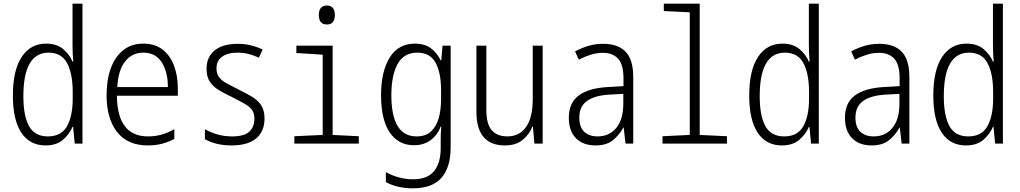

<svg xmlns="http://www.w3.org/2000/svg" viewBox="-20 -780 5540 1043"><path d="M227 10Q142 10 96 -59Q50 -128 50 -261Q50 -399 98 -471Q146 -543 230 -543Q288 -543 323 -513.5Q358 -484 374 -445H378Q376 -468 375 -490.5Q374 -513 374 -534V-760H428V0H386L377 -91H374Q357 -51 322 -20.5Q287 10 227 10ZM240 -39Q313 -39 344 -94.5Q375 -150 375 -245V-279Q375 -380 344.5 -437Q314 -494 244 -494Q107 -494 107 -257Q107 -150 138 -94.5Q169 -39 240 -39Z M783 10Q673 10 616 -63Q559 -136 559 -263Q559 -347 582 -409.5Q605 -472 649.5 -507.5Q694 -543 758 -543Q822 -543 863.5 -510.5Q905 -478 925.5 -423Q946 -368 946 -300V-260H615Q617 -39 784 -39Q823 -39 856.5 -48.5Q890 -58 927 -78V-25Q894 -8 859.5 1Q825 10 783 10ZM892 -307Q892 -388 859 -441Q826 -494 758 -494Q697 -494 659.5 -446Q622 -398 617 -307Z M1238 10Q1192 10 1155.5 0.5Q1119 -9 1093 -24V-78Q1125 -60 1162 -49.5Q1199 -39 1241 -39Q1307 -39 1334.5 -65Q1362 -91 1362 -135Q1362 -164 1349.5 -182Q1337 -200 1310 -215.5Q1283 -231 1242 -252Q1201 -271 1169.5 -290Q1138 -309 1120 -336Q1102 -363 1102 -407Q1102 -470 1146 -506Q1190 -542 1271 -542Q1309 -542 1342 -534Q1375 -526 1407 -511L1386 -466Q1330 -494 1270 -494Q1217 -494 1186.5 -472Q1156 -450 1156 -408Q1156 -380 1169.5 -361.5Q1183 -343 1210 -328Q1237 -313 1277 -293Q1316 -274 1347.5 -255.5Q1379 -237 1398 -209.5Q1417 -182 1417 -136Q1417 -67 1372 -28.5Q1327 10 1238 10Z M1756 -647Q1733 -647 1722.5 -660.5Q1712 -674 1712 -698Q1712 -750 1756 -750Q1799 -750 1799 -698Q1799 -674 1788.5 -660.5Q1778 -647 1756 -647ZM1579 0V-40L1733 -47V-483L1590 -492V-532H1787V-47L1929 -40V0Z M2223 243Q2181 243 2144 234.5Q2107 226 2076 209V155Q2108 173 2146.5 183.5Q2185 194 2224 194Q2302 194 2338 149.5Q2374 105 2374 25V-10Q2374 -29 2374.5 -51Q2375 -73 2377 -93H2374Q2356 -45 2318.5 -18Q2281 9 2229 9Q2145 9 2097.5 -60Q2050 -129 2050 -263Q2050 -392 2097 -467.5Q2144 -543 2234 -543Q2287 -543 2320.5 -518Q2354 -493 2374 -452H2377L2384 -532H2428V22Q2428 129 2378 186Q2328 243 2223 243ZM2243 -39Q2292 -39 2321 -65.5Q2350 -92 2363 -137.5Q2376 -183 2376 -240V-290Q2376 -385 2346 -439.5Q2316 -494 2247 -494Q2174 -494 2140 -432.5Q2106 -371 2106 -263Q2106 -39 2243 -39Z M2723 10Q2568 10 2568 -173V-532H2622V-184Q2622 -105 2651.5 -72Q2681 -39 2737 -39Q2801 -39 2837.5 -90Q2874 -141 2874 -242V-532H2928V0H2883L2875 -92H2872Q2855 -49 2818.5 -19.5Q2782 10 2723 10Z M3215 10Q3147 10 3108.5 -29.5Q3070 -69 3070 -140Q3070 -221 3123.5 -261Q3177 -301 3279 -307L3367 -312V-353Q3367 -430 3337.5 -461.5Q3308 -493 3255 -493Q3222 -493 3189.5 -483Q3157 -473 3124 -456L3104 -501Q3140 -520 3177 -531Q3214 -542 3257 -542Q3337 -542 3378.5 -499Q3420 -456 3420 -361V0H3378L3368 -87H3366Q3344 -46 3309 -18Q3274 10 3215 10ZM3226 -39Q3290 -39 3328 -85.5Q3366 -132 3366 -217V-270L3289 -266Q3209 -261 3168 -231Q3127 -201 3127 -141Q3127 -89 3154 -64Q3181 -39 3226 -39Z M3579 0V-40L3727 -47V-713L3586 -720V-760H3781V-47L3929 -40V0Z M4227 10Q4142 10 4096 -59Q4050 -128 4050 -261Q4050 -399 4098 -471Q4146 -543 4230 -543Q4288 -543 4323 -513.5Q4358 -484 4374 -445H4378Q4376 -468 4375 -490.5Q4374 -513 4374 -534V-760H4428V0H4386L4377 -91H4374Q4357 -51 4322 -20.5Q4287 10 4227 10ZM4240 -39Q4313 -39 4344 -94.5Q4375 -150 4375 -245V-279Q4375 -380 4344.5 -437Q4314 -494 4244 -494Q4107 -494 4107 -257Q4107 -150 4138 -94.5Q4169 -39 4240 -39Z M4715 10Q4647 10 4608.5 -29.5Q4570 -69 4570 -140Q4570 -221 4623.5 -261Q4677 -301 4779 -307L4867 -312V-353Q4867 -430 4837.5 -461.5Q4808 -493 4755 -493Q4722 -493 4689.5 -483Q4657 -473 4624 -456L4604 -501Q4640 -520 4677 -531Q4714 -542 4757 -542Q4837 -542 4878.5 -499Q4920 -456 4920 -361V0H4878L4868 -87H4866Q4844 -46 4809 -18Q4774 10 4715 10ZM4726 -39Q4790 -39 4828 -85.5Q4866 -132 4866 -217V-270L4789 -266Q4709 -261 4668 -231Q4627 -201 4627 -141Q4627 -89 4654 -64Q4681 -39 4726 -39Z M5227 10Q5142 10 5096 -59Q5050 -128 5050 -261Q5050 -399 5098 -471Q5146 -543 5230 -543Q5288 -543 5323 -513.5Q5358 -484 5374 -445H5378Q5376 -468 5375 -490.5Q5374 -513 5374 -534V-760H5428V0H5386L5377 -91H5374Q5357 -51 5322 -20.5Q5287 10 5227 10ZM5240 -39Q5313 -39 5344 -94.5Q5375 -150 5375 -245V-279Q5375 -380 5344.5 -437Q5314 -494 5244 -494Q5107 -494 5107 -257Q5107 -150 5138 -94.5Q5169 -39 5240 -39Z"/></svg>

Font: Noto Sans Mono ExtraCondensed Light
Style: Regular
Weight: 300
Width: 2
Designer: Monotype Design Team
Foundry: Monotype Imaging Inc.
Version: Version 2.014; ttfautohint (v1.8.4.7-5d5b)